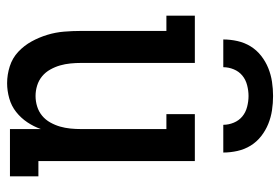

<svg xmlns="http://www.w3.org/2000/svg" viewBox="-144 -636 788 540"><g transform="rotate(90 250.0 -366.0)"><path d="M214 8Q190 8 166.5 0.5Q143 -7 125.5 -23.5Q108 -40 96.5 -61Q85 -82 78 -105Q71 -128 69 -152Q67 -176 67 -200V-440H24V-520H157V-200Q157 -185 158.5 -170Q160 -155 164 -141Q168 -127 175.5 -113.5Q183 -100 194.5 -90.5Q206 -81 220.5 -76.5Q235 -72 250 -72Q265 -72 279.5 -76.5Q294 -81 305.5 -90.5Q317 -100 324.5 -113.5Q332 -127 336 -141Q340 -155 341.5 -170Q343 -185 343 -200V-440H301V-520H433V-80H476V0H343V-87Q336 -67 324 -49Q312 -31 295 -17.5Q278 -4 256.5 2Q235 8 214 8ZM91 -600Q91 -620 95.5 -640Q100 -660 110.5 -677Q121 -694 137 -706.5Q153 -719 171.5 -726.5Q190 -734 210 -737Q230 -740 250 -740Q270 -740 290 -737Q310 -734 328.5 -726.5Q347 -719 363 -706.5Q379 -694 389.5 -677Q400 -660 404.5 -640Q409 -620 409 -600H331Q331 -615 325 -629.5Q319 -644 307.5 -653.5Q296 -663 280.5 -667Q265 -671 250 -671Q235 -671 219.5 -667Q204 -663 192.5 -653.5Q181 -644 175 -629.5Q169 -615 169 -600Z"/></g></svg>

Font: Iosevka Curly Slab Medium
Style: Regular
Weight: 500
Monospace: yes
Designer: Belleve Invis
Foundry: Belleve Invis
Version: Version 22.1.2; ttfautohint (v1.8.4)